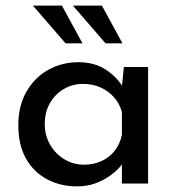

<svg xmlns="http://www.w3.org/2000/svg" viewBox="-20 -652 626 682"><path d="M253 10Q195 10 147.5 -15Q100 -40 72.5 -88.5Q45 -137 45 -207Q45 -276 74 -326.5Q103 -377 151.5 -404Q200 -431 258 -431Q316 -431 356 -404.5Q396 -378 417 -342L411 -326L420 -414H506V0H413V-108L423 -84Q419 -74 405.5 -58.5Q392 -43 369.5 -27Q347 -11 318 -0.5Q289 10 253 10ZM278 -67Q313 -67 341 -80Q369 -93 387.5 -116.5Q406 -140 413 -173V-254Q405 -284 385 -306.5Q365 -329 337 -341.5Q309 -354 275 -354Q238 -354 207 -336Q176 -318 157.5 -286Q139 -254 139 -211Q139 -171 158 -138Q177 -105 209 -86Q241 -67 278 -67ZM97 -632H200L273 -498H213ZM239 -632H342L415 -498H355Z"/></svg>

Font: Josefin Sans Thin
Style: Regular
Weight: 400
Version: Version 2.000